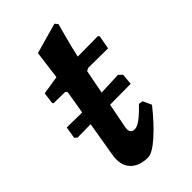

<svg xmlns="http://www.w3.org/2000/svg" viewBox="-201 -667 739 739"><g transform="rotate(-45 168.0 -297.5)"><path d="M212 -389 193 -291 286 -295 300 -281 296 -236 183 -235 163 -133 162 -123Q162 -101 184 -101Q196 -101 214.5 -114Q233 -127 264 -159L281 -156L297 -121Q251 -63 208.5 -25.5Q166 12 143 12Q100 12 75.5 -9.5Q51 -31 51 -69Q51 -80 52 -86L77 -235L5 -234L-5 -243L3 -291L86 -290L102 -386L95 -392L33 -393L30 -398L36 -444L112 -456L127 -572L252 -607L262 -595Q259 -583 247.5 -541.5Q236 -500 226 -454L336 -455L341 -450L331 -394L224 -395Z"/></g></svg>

Font: Alegreya
Style: Bold Italic
Weight: 700
Italic angle: -7°
Designer: Juan Pablo del Peral
Foundry: Huerta Tipografica
Version: Version 2.007; ttfautohint (v1.6)